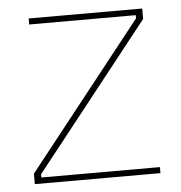

<svg xmlns="http://www.w3.org/2000/svg" viewBox="-43 -562 569 603"><g transform="rotate(-5 241.0 -260.0)"><path d="M43 0H439V-19H65V-29L427 -487V-520H69V-501H405V-491L43 -33Z"/></g></svg>

Font: Fixel Text Thin
Style: Regular
Weight: 100
Width: 4
Designer: AlfaBravo + MacPaw
Foundry: Kyrylo Tkachov, Marchela Mozhyna, Serhii Makarenko, Maria Weinstein, Zakhar Kryvoshyya
Version: Version 1.211